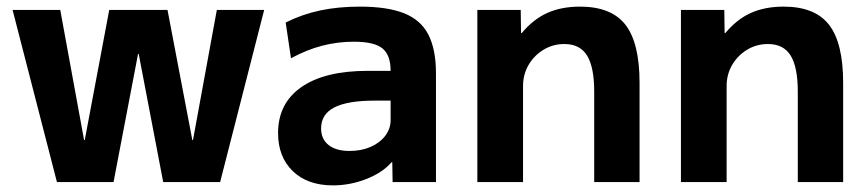

<svg xmlns="http://www.w3.org/2000/svg" viewBox="-20 -550 2623 580"><path d="M152 0 18 -520H162L234 -127H236L310 -520H486L561 -127H563L635 -520H778L645 0H473L399 -387H397L323 0Z M986 10Q909 10 864.5 -33Q820 -76 820 -148Q820 -238 890.5 -287Q961 -336 1091 -336H1160Q1160 -384 1135 -404Q1110 -424 1049 -424Q1000 -424 953.5 -412Q907 -400 859 -374L843 -482Q893 -507 947.5 -518.5Q1002 -530 1067 -530Q1150 -530 1200.5 -510Q1251 -490 1274 -445.5Q1297 -401 1297 -328V0H1166L1165 -60H1163Q1135 -28 1086 -9Q1037 10 986 10ZM1036 -94Q1071 -94 1099 -106Q1127 -118 1143.5 -139.5Q1160 -161 1160 -187V-246H1111Q1030 -246 990 -225.5Q950 -205 950 -162Q950 -130 972.5 -112Q995 -94 1036 -94Z M1422 0V-520H1553L1554 -450H1556Q1591 -492 1633.5 -511Q1676 -530 1732 -530Q1827 -530 1869.5 -475Q1912 -420 1912 -300V0H1775V-273Q1775 -347 1753.5 -382Q1732 -417 1685 -417Q1650 -417 1621.5 -399.5Q1593 -382 1576.5 -353.5Q1560 -325 1560 -290V0Z M2037 0V-520H2168L2169 -450H2171Q2206 -492 2248.5 -511Q2291 -530 2347 -530Q2442 -530 2484.5 -475Q2527 -420 2527 -300V0H2390V-273Q2390 -347 2368.5 -382Q2347 -417 2300 -417Q2265 -417 2236.5 -399.5Q2208 -382 2191.5 -353.5Q2175 -325 2175 -290V0Z"/></svg>

Font: M PLUS 2 Thin
Style: Bold
Weight: 700
Version: Version 1.001